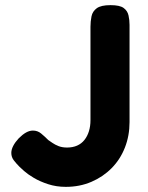

<svg xmlns="http://www.w3.org/2000/svg" viewBox="-20 -710 576 747"><path d="M236 17Q199 17 167 6.5Q135 -4 111.5 -18Q88 -32 74 -44.5Q60 -57 56 -61Q43 -74 33.5 -86.5Q24 -99 24 -115Q24 -128 31.5 -142.5Q39 -157 53 -172Q68 -187 81.5 -194.5Q95 -202 108 -202Q126 -202 139.5 -191Q153 -180 168 -165Q174 -161 184 -154Q194 -147 208 -141.5Q222 -136 241 -136Q263 -136 280 -143.5Q297 -151 308.5 -165.5Q320 -180 326 -199.5Q332 -219 332 -242V-606Q332 -627 336 -646.5Q340 -666 356.5 -678Q373 -690 410 -690Q446 -690 461 -679Q476 -668 480 -650Q484 -632 484 -613V-235Q484 -182 466 -136Q448 -90 414.5 -56Q381 -22 335.5 -2.5Q290 17 236 17Z"/></svg>

Font: Fredoka Light SemiBold
Style: Regular
Weight: 600
Version: Version 2.001